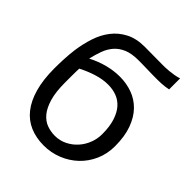

<svg xmlns="http://www.w3.org/2000/svg" viewBox="-199 -821 948 948"><g transform="rotate(45 275.0 -346.5)"><path d="M429.7 -234.9Q429.7 -288.1 417.7 -325.2Q405.8 -362.3 385.3 -385.5Q364.7 -408.7 337.2 -418.9Q309.6 -429.2 277.8 -429.2Q240.2 -429.2 200 -416.7Q159.7 -404.3 120.6 -383.8Q120.1 -373.5 119.9 -360.6Q119.6 -347.7 119.6 -334.2Q119.6 -320.8 119.6 -307.9Q119.6 -294.9 119.6 -285.6Q119.6 -219.7 132.3 -176.8Q145 -133.8 166 -108.6Q187 -83.5 214.1 -73.7Q241.2 -64 269.5 -64Q303.7 -64 333 -78.4Q362.3 -92.8 383.8 -116.5Q405.3 -140.1 417.5 -170.9Q429.7 -201.7 429.7 -234.9ZM506.8 -702.1V-625Q495.6 -622.6 483.4 -621.1Q471.2 -619.6 458.7 -618.9Q446.3 -618.2 434.8 -618.2Q423.3 -618.2 414.1 -618.2Q406.7 -618.2 391.4 -618.4Q376 -618.7 358.4 -619.1Q340.8 -619.6 324.5 -619.9Q308.1 -620.1 298.8 -620.1Q250.5 -620.1 219.7 -606.9Q189 -593.8 169.4 -571Q149.9 -548.3 138.9 -518.1Q127.9 -487.8 120.1 -453.6Q162.1 -475.6 205.6 -486.8Q249 -498 291 -498Q336.9 -498 377.9 -483.2Q418.9 -468.3 449.7 -436.8Q480.5 -405.3 498.5 -356Q516.6 -306.6 516.6 -237.8Q516.6 -184.1 496.3 -138.7Q476.1 -93.3 441.4 -60.5Q406.7 -27.8 361.1 -9.5Q315.4 8.8 264.6 8.8Q211.4 8.8 168.5 -9.5Q125.5 -27.8 95.5 -65.7Q65.4 -103.5 49.1 -161.4Q32.7 -219.2 32.7 -298.8Q32.7 -328.6 34.4 -363.5Q36.1 -398.4 40 -429.2Q46.9 -481 62.3 -528.1Q77.6 -575.2 105.2 -610.8Q132.8 -646.5 174.1 -667.7Q215.3 -689 273.4 -689Q283.7 -689 300 -688.7Q316.4 -688.5 334 -688.5Q351.6 -688.5 368.4 -688.2Q385.3 -688 397 -688Q403.8 -688 416 -688.2Q428.2 -688.5 443.1 -689.9Q458 -691.4 474.6 -694.1Q491.2 -696.8 506.8 -702.1Z"/></g></svg>

Font: Code New Roman
Style: Regular
Weight: 400
Monospace: yes
Designer: Sam Radian
Foundry: Code New Roman
Version: Version 2.00 November 29, 2014